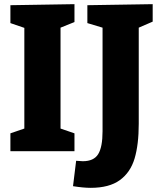

<svg xmlns="http://www.w3.org/2000/svg" viewBox="-20 -727 775 923"><path d="M338 -707V-621L271 -594V-109L338 -86V0H30V-86L97 -109V-593L30 -616V-702ZM714 -707V-623L647 -594V-132Q647 -32 627 35Q607 102 556 139Q505 176 416 176Q381 176 331 168L346 46Q370 48 378 48Q431 48 452 14Q473 -20 473 -96V-594L400 -616V-702Z"/></svg>

Font: Bitter Pro ExtraBold
Style: Regular
Weight: 800
Designer: Sol Matas, and Bitter project Authors
Foundry: Sol Matas
Version: Version 1.010